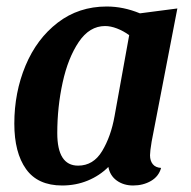

<svg xmlns="http://www.w3.org/2000/svg" viewBox="-20 -550 586 590"><path d="M441 -73Q441 -56 449.5 -45.5Q458 -35 475 -34Q468 -8 444 6Q420 20 389 20Q360 20 339 5Q318 -10 313 -37Q286 -10 249.5 5Q213 20 171 20Q96 20 60 -30.5Q24 -81 24 -170Q24 -266 58.5 -348.5Q93 -431 157.5 -480.5Q222 -530 308 -530Q359 -530 410 -509L525 -524L446 -115Q441 -85 441 -73ZM303 -470Q255 -470 222 -421Q189 -372 172.5 -296.5Q156 -221 156 -141Q156 -41 220 -41Q267 -41 294 -86Q321 -131 332 -193L377 -442Q359 -455 339.5 -462.5Q320 -470 303 -470Z"/></svg>

Font: Sansita Medium Italic
Style: Regular
Weight: 500
Italic angle: -11°
Designer: Pablo Cosgaya
Foundry: Omnibus-Type
Version: Version 1.006